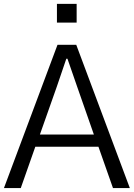

<svg xmlns="http://www.w3.org/2000/svg" viewBox="-24 -960 683 980"><path d="M266.6 -844.7V-940.4H367.2V-844.7ZM179.7 -273.4H455.1L369.1 -519.5Q361.3 -542 344.2 -591.3Q327.1 -640.6 320.3 -660.2H314.5Q273.4 -540 266.6 -519.5ZM-3.9 0 269.5 -731.4H365.2L638.7 0H552.7L478.5 -210.9H156.2L82 0Z"/></svg>

Font: Gothic A1
Style: Regular
Weight: 400
Designer: HanYang I&C Co.,Ltd.
Foundry: HanYang I&C Co.,Ltd.
Version: Version 2.50